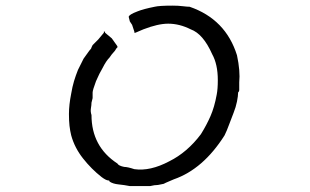

<svg xmlns="http://www.w3.org/2000/svg" viewBox="-20 -625 1075 665"><path d="M578.1 -605.5Q597.7 -605.5 613.3 -603.5Q628.9 -601.6 636.7 -601.6Q761.7 -558.6 800.8 -433.6Q812.5 -378.9 808.6 -339.8V-335.9V-320.3V-312.5Q808.6 -308.6 804.7 -304.7Q804.7 -293 800.8 -273.4Q796.9 -253.9 789.1 -234.4Q781.2 -214.8 773.4 -193.4Q765.6 -171.9 757.8 -156.2Q683.6 -39.1 582 -3.9L554.7 7.8L546.9 11.7L527.3 15.6Q515.6 15.6 500 19.5H468.8H429.7Q410.2 15.6 390.6 13.7Q371.1 11.7 359.4 3.9Q359.4 0 355.5 0Q347.7 0 332 -11.7Q296.9 -39.1 267.6 -76.2Q238.3 -113.3 226.6 -156.2Q222.7 -171.9 220.7 -189.5Q218.8 -207 218.8 -230.5Q218.8 -261.7 226.6 -300.8Q230.5 -324.2 236.3 -343.8Q242.2 -363.3 250 -382.8L269.5 -421.9L289.1 -449.2Q296.9 -457 296.9 -460.9L300.8 -468.8L320.3 -488.3L339.8 -511.7V-515.6H343.8V-511.7L367.2 -492.2L386.7 -464.8V-460.9L382.8 -457Q378.9 -449.2 373 -443.4Q367.2 -437.5 359.4 -425.8Q347.7 -414.1 335.9 -390.6Q324.2 -371.1 312.5 -343.8Q300.8 -312.5 300.8 -304.7V-293V-285.2L296.9 -269.5Q296.9 -261.7 294.9 -250Q293 -238.3 296.9 -226.6Q296.9 -117.2 386.7 -58.6Q390.6 -50.8 410.2 -46.9Q421.9 -46.9 445.3 -39.1Q500 -31.2 566.4 -66.4Q597.7 -82 625 -105.5Q652.3 -128.9 675.8 -160.2Q695.3 -191.4 709 -222.7Q722.7 -253.9 730.5 -296.9Q734.4 -316.4 734.4 -347.7Q734.4 -402.3 714.8 -437.5Q683.6 -507.8 640.6 -523.4Q601.6 -543 562.5 -543Q527.3 -543 476.6 -523.4L449.2 -511.7H445.3V-515.6L441.4 -527.3L437.5 -539.1L429.7 -550.8L425.8 -566.4Q425.8 -574.2 457 -585.9Q476.6 -593.8 515.6 -601.6Q531.2 -605.5 578.1 -605.5Z"/></svg>

Font: 和音 by 宁静之雨，公众号njzyshare
Style: Regular
Weight: 400
Designer: Steve Matteson
Foundry: Ascender Corporation
Version: Version 6.00;June 8, 2018;FontCreator 11.0.0.2388 32-bit